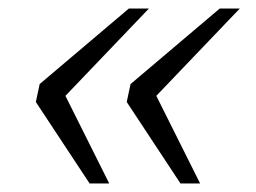

<svg xmlns="http://www.w3.org/2000/svg" viewBox="-20 -500 600 450"><path d="M111 -252 121 -300 236 -70H190L64 -261L73 -303L282 -480H329ZM324 -252 334 -300 449 -70H403L277 -261L286 -303L495 -480H542Z"/></svg>

Font: Roboto Serif ExtraLight
Style: Italic
Weight: 250
Italic angle: -10°
Designer: Greg Gazdowicz
Foundry: Commercial Type
Version: Version 1.008